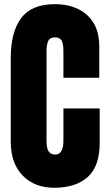

<svg xmlns="http://www.w3.org/2000/svg" viewBox="-20 -887 514 915"><path d="M238.3 7.8Q145 7.8 88.1 -50.3Q31.2 -108.4 31.2 -212.9V-609.4Q31.2 -734.4 80.8 -800.8Q130.4 -867.2 242.2 -867.2Q303.2 -867.2 350.8 -844.7Q398.4 -822.3 425.8 -777.6Q453.1 -732.9 453.1 -665V-516.6H282.2V-643.6Q282.2 -682.1 272.5 -695.6Q262.7 -709 242.2 -709Q218.3 -709 210 -691.7Q201.7 -674.3 201.7 -645.5V-215.3Q201.7 -179.7 212.2 -165Q222.7 -150.4 242.2 -150.4Q264.2 -150.4 273.2 -168.5Q282.2 -186.5 282.2 -215.3V-370.1H455.1V-207.5Q455.1 -94.2 397.9 -43.2Q340.8 7.8 238.3 7.8Z"/></svg>

Font: webenart
Style: Regular
Weight: 400
Designer: Vernon Adams
Foundry: Vernon Adams
Version: Version 2.116; ttfautohint (v1.8.3)